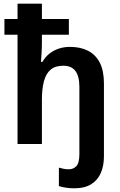

<svg xmlns="http://www.w3.org/2000/svg" viewBox="-20 -780 651 1040"><path d="M381 240Q359 240 336.5 236.5Q314 233 299 228V128Q313 132 325 134.5Q337 137 353 137Q377 137 393.5 120Q410 103 410 54V-309Q410 -367 388.5 -395.5Q367 -424 323 -424Q279 -424 254 -402.5Q229 -381 218 -340Q207 -299 207 -239V0H75V-592H4V-677H75V-760H207V-677H353V-592H207V-553Q207 -521 205 -491Q203 -461 202 -445H210Q226 -473 249 -490.5Q272 -508 299.5 -517Q327 -526 359 -526Q416 -526 457 -505Q498 -484 520.5 -440.5Q543 -397 543 -328V67Q543 117 526.5 156Q510 195 474.5 217.5Q439 240 381 240Z"/></svg>

Font: Noto Sans Display SemiBold
Style: Regular
Weight: 600
Designer: Monotype Design Team
Foundry: Monotype Imaging Inc.
Version: Version 2.003